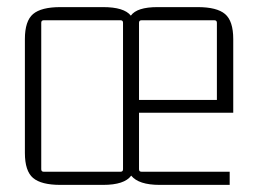

<svg xmlns="http://www.w3.org/2000/svg" viewBox="-20 -515 721 540"><path d="M429 5Q370 5 349 -21Q330 5 270 5H150Q96 5 73 -14.5Q50 -34 50 -85V-405Q50 -456 73 -475.5Q96 -495 150 -495H270Q329 -495 348 -471Q365 -495 423 -495H536Q590 -495 613 -475.5Q636 -456 636 -405V-198H371V-39Q371 -32 378 -32H626V5ZM319 -458H103Q96 -458 96 -451V-39Q96 -32 103 -32H319Q326 -32 326 -39V-451Q326 -458 319 -458ZM378 -458Q371 -458 371 -451V-234H590V-451Q590 -458 583 -458Z"/></svg>

Font: Gemunu Libre ExtraLight
Style: Regular
Weight: 200
Designer: Puspanada Ekanayake, Sola Matas, Pathum Egodawatta, Kosala Senevirathne
Foundry: mooniak
Version: Version 1.100